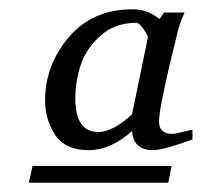

<svg xmlns="http://www.w3.org/2000/svg" viewBox="-20 -699 434 413"><path d="M394 -399Q331 -376 309 -376Q267 -376 264 -417Q218 -376 171 -376Q120 -376 98.5 -409Q77 -442 77 -483Q77 -559 128 -619Q179 -679 265 -679Q298 -679 323 -658L333 -672H377Q370 -657 364 -638Q322 -470 322 -438Q322 -411 351 -411Q356 -411 374 -415.5Q392 -420 394 -420ZM349 -342 342 -306H42L50 -342ZM298 -618Q299 -622 289 -636Q279 -650 274 -650Q227 -650 196 -622Q165 -594 153.5 -559Q142 -524 142 -487Q142 -415 192 -415Q222 -415 264 -453Z"/></svg>

Font: Veleka
Style: Italic
Weight: 400
Italic angle: -12°
Designer: Stefan Peev, Context Ltd, 2016; SIL International, 1997-2014.
Foundry: Stefan Peev, Context Ltd, 2016
Version: Version 1.000